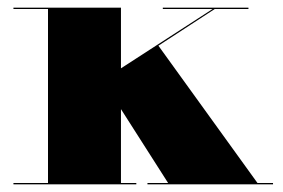

<svg xmlns="http://www.w3.org/2000/svg" viewBox="-20 -480 736 500"><path d="M420 0 247 -271 539 -460H544.5L392.5 -361L653 0ZM15 0V-3.5H335V0ZM105 0V-456.5H15V-460H295V0ZM364 0V-3.5H691V0ZM404 -456.5V-460H627V-456.5Z"/></svg>

Font: Bodoni Moda 48pt Black
Style: Regular
Weight: 900
Designer: Owen Earl
Foundry: indestructible type
Version: Version 2.004